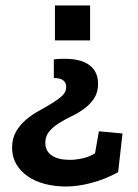

<svg xmlns="http://www.w3.org/2000/svg" viewBox="-20 -471 501 699"><path d="M426 15 410 156Q362 182 312.5 195Q263 208 221 208Q179 208 143 198.5Q107 189 80.5 170.5Q54 152 39 126Q24 100 24 67Q24 33 38.5 8Q53 -17 75 -35.5Q97 -54 122.5 -68Q148 -82 170 -95.5Q192 -109 206.5 -122.5Q221 -136 221 -154Q221 -187 176 -187V-255Q257 -263 297 -239.5Q337 -216 337 -166Q337 -135 323 -113.5Q309 -92 287.5 -76Q266 -60 241 -48Q216 -36 194.5 -22.5Q173 -9 159 8Q145 25 145 49Q145 79 168.5 95Q192 111 234 111Q257 111 282.5 105Q308 99 326 87L340 7ZM308 -324H180V-451H308Z"/></svg>

Font: Zilla Slab SemiBold
Style: Regular
Weight: 600
Designer: Typotheque.com
Foundry: Typotheque type foundry
Version: Version 1.1; 2017